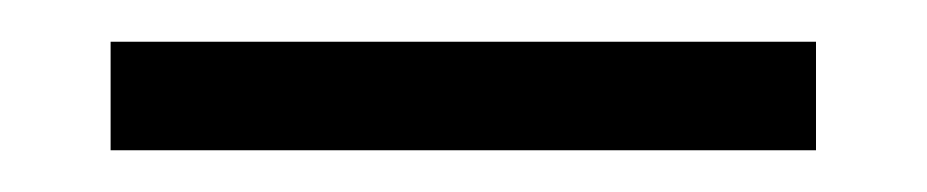

<svg xmlns="http://www.w3.org/2000/svg" viewBox="-20 -698 444 92"><path d="M33 -626V-678H371V-626Z"/></svg>

Font: Kalnia Thin Medium
Style: Regular
Weight: 500
Version: Version 1.105